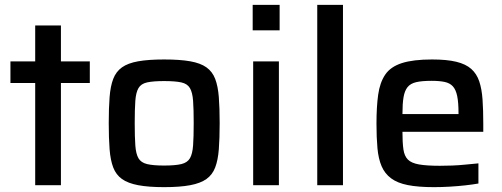

<svg xmlns="http://www.w3.org/2000/svg" viewBox="-20 -763 2070 791"><path d="M125 0V-421H23V-510H125V-658H231V-510H350V-421H231V0Z M656 8Q592 8 549.5 0Q507 -8 482.5 -25.5Q458 -43 446.5 -73Q435 -103 431.5 -148Q428 -193 428 -256Q428 -318 431.5 -363Q435 -408 446.5 -438Q458 -468 482.5 -485.5Q507 -503 549.5 -510.5Q592 -518 656 -518Q721 -518 763.5 -510.5Q806 -503 830.5 -485.5Q855 -468 866.5 -438Q878 -408 881.5 -363Q885 -318 885 -256Q885 -193 881.5 -148Q878 -103 866.5 -73Q855 -43 830.5 -25.5Q806 -8 763.5 0Q721 8 656 8ZM656 -81Q702 -81 727 -87Q752 -93 762.5 -111Q773 -129 775.5 -164Q778 -199 778 -256Q778 -313 775.5 -347.5Q773 -382 762.5 -400Q752 -418 727 -423.5Q702 -429 656 -429Q611 -429 586 -423.5Q561 -418 550.5 -400Q540 -382 537.5 -347.5Q535 -313 535 -256Q535 -199 537.5 -164Q540 -129 550.5 -111Q561 -93 586 -87Q611 -81 656 -81Z M1021 -638V-743H1132V-638ZM1023 0V-510H1129V0Z M1287 0V-743H1393V0Z M1768 8Q1703 8 1660 -0.5Q1617 -9 1591 -28.5Q1565 -48 1552 -78.5Q1539 -109 1535 -152.5Q1531 -196 1531 -254Q1531 -323 1538 -373Q1545 -423 1567 -455.5Q1589 -488 1635.5 -503Q1682 -518 1760 -518Q1821 -518 1860 -508.5Q1899 -499 1921.5 -479Q1944 -459 1954.5 -427.5Q1965 -396 1968 -352.5Q1971 -309 1971 -254V-220H1638Q1638 -175 1642 -147.5Q1646 -120 1660.5 -105.5Q1675 -91 1706.5 -85.5Q1738 -80 1792 -80Q1815 -80 1842.5 -81Q1870 -82 1899 -85Q1928 -88 1951 -90V-7Q1929 -3 1898 0.5Q1867 4 1833 6Q1799 8 1768 8ZM1869 -277V-296Q1869 -341 1863.5 -367.5Q1858 -394 1845.5 -407.5Q1833 -421 1811.5 -425.5Q1790 -430 1758 -430Q1718 -430 1694.5 -424.5Q1671 -419 1659 -404Q1647 -389 1642.5 -362.5Q1638 -336 1638 -293H1887Z"/></svg>

Font: Saira Thin Medium
Style: Regular
Weight: 500
Version: Version 1.101